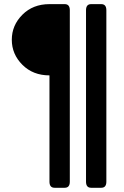

<svg xmlns="http://www.w3.org/2000/svg" viewBox="-20 -720 597 921"><path d="M36.6 -529.3Q36.6 -598.6 87.4 -649.4Q138.2 -700.2 217.3 -700.2H290.5Q314.9 -700.2 314.9 -670.9V151.4Q314.9 180.7 290.5 180.7H241.7Q217.3 180.7 217.3 151.4V-358.4Q138.2 -358.4 87.4 -409.2Q36.6 -460 36.6 -529.3ZM417 180.7Q392.6 180.7 392.6 151.4V-670.9Q392.6 -700.2 417 -700.2H465.8Q490.2 -700.2 490.2 -670.9V151.4Q490.2 180.7 465.8 180.7Z"/></svg>

Font: Istok
Style: Bold
Weight: 700
Designer: Andrey V. Panov
Foundry: Andrey V. Panov
Version: Version 1.0.1